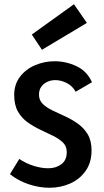

<svg xmlns="http://www.w3.org/2000/svg" viewBox="-20 -872 491 906"><path d="M213 14Q166 14 117 -2Q68 -18 27 -50L71 -122Q102 -101 138.5 -89.5Q175 -78 208 -78Q244 -78 269.5 -97Q295 -116 295 -154Q295 -182 277 -199.5Q259 -217 230.5 -231Q202 -245 171 -259.5Q140 -274 111.5 -294Q83 -314 65 -345Q47 -376 47 -424Q47 -474 74.5 -510Q102 -546 146 -564.5Q190 -583 238 -583Q291 -583 340.5 -560Q390 -537 414 -484L337 -439Q322 -467 294.5 -480.5Q267 -494 241 -494Q221 -494 203.5 -486Q186 -478 175 -463Q164 -448 164 -425Q164 -399 182 -381.5Q200 -364 228.5 -350.5Q257 -337 288.5 -322.5Q320 -308 348 -288Q376 -268 394 -238Q412 -208 412 -162Q412 -105 384 -65.5Q356 -26 311 -6Q266 14 213 14ZM178 -637 130 -709 329 -852 390 -764Z"/></svg>

Font: Yaldevi SemiBold
Style: Regular
Weight: 600
Designer: Sol Matas, Rajitha Manaperi, Kosala Senevirathne
Foundry: Mooniak
Version: Version 1.100